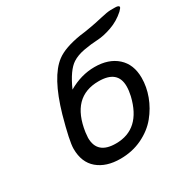

<svg xmlns="http://www.w3.org/2000/svg" viewBox="-156 -846 1000 1004"><g transform="rotate(-30 343.5 -344.0)"><path d="M106 -162.1Q106 -207 145 -347.2Q201.2 -543 285.2 -606Q333 -642.1 432.1 -658.2Q441.9 -659.2 461.9 -662.1Q485.8 -666 498 -668Q527.8 -672.9 572.5 -683.3Q617.2 -693.8 636.2 -693.8H663.1Q687 -693.8 687 -683.1Q687 -678.2 671.9 -663.1Q632.8 -627.9 584.5 -611.1Q536.1 -594.2 498 -592.5Q460 -590.8 416 -583Q372.1 -575.2 342.8 -556.2Q297.9 -527.3 255.9 -433.1Q333 -478 414.1 -478Q499 -478 549.6 -432.6Q600.1 -387.2 600.1 -306.2Q600.1 -252 580.1 -198Q560.1 -144 522.5 -97.9Q484.9 -51.8 425 -22.9Q365.2 5.9 293 5.9Q208 5.9 157 -37.1Q106 -80.1 106 -162.1ZM200.2 -173.8Q200.2 -74.7 313 -75.2Q460.9 -75.2 502.9 -251Q509.8 -281.7 509.8 -307.1Q509.8 -403.3 395 -402.8Q231.9 -402.8 203.1 -206.1Q200.2 -175.8 200.2 -173.8Z"/></g></svg>

Font: CMU Concrete
Style: BoldItalic
Weight: 700
Italic angle: -14.04°
Version: Version 0.7.0